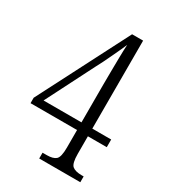

<svg xmlns="http://www.w3.org/2000/svg" viewBox="-177 -802 787 890"><g transform="rotate(30 217.0 -357.0)"><path d="M178 0V-31H201Q234 -31 249 -44Q264 -57 264 -108V-202H15V-231L263 -714H322V-243H423V-202H322V-108Q322 -57 337.5 -44Q353 -31 387 -31H398V0ZM61 -243H264V-443Q264 -472 264.5 -510.5Q265 -549 265.5 -589Q266 -629 268 -660Q264 -650 254.5 -629.5Q245 -609 233.5 -584.5Q222 -560 210.5 -536.5Q199 -513 190 -497Z"/></g></svg>

Font: Noto Serif ExtraCondensed Light
Style: Regular
Weight: 300
Width: 2
Designer: Monotype Design Team
Foundry: Monotype Imaging Inc.
Version: Version 2.014; ttfautohint (v1.8.4.7-5d5b)